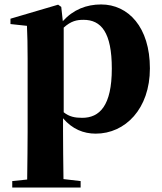

<svg xmlns="http://www.w3.org/2000/svg" viewBox="-20 -583 729 862"><path d="M266 -459C299 -489 325 -494 355 -494C434 -494 482 -438 482 -275C482 -108 427 -54 349 -54C316 -54 291 -59 266 -79ZM255 -552 241 -562 27 -499V-475L101 -467C103 -419 104 -385 104 -320V7C104 68 103 144 102 223L35 230V259H342V230L265 221C264 143 263 67 263 7V-52C305 -3 355 17 410 17C542 17 653 -94 653 -276C653 -461 556 -563 434 -563C368 -563 309 -540 262 -488Z"/></svg>

Font: Noto Serif KR Black
Style: Regular
Weight: 900
Version: Version 1.001;PS 1.001;hotconv 16.6.54;makeotf.lib2.5.65590